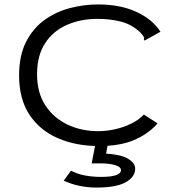

<svg xmlns="http://www.w3.org/2000/svg" viewBox="-20 -648 790 865"><path d="M427 10Q322 10 240.5 -25.5Q159 -61 112.5 -131.5Q66 -202 66 -308Q66 -398 97.5 -459.5Q129 -521 180.5 -558Q232 -595 295 -611.5Q358 -628 421 -628Q522 -628 594.5 -594.5Q667 -561 703 -505L640 -470L631 -465L628 -472Q630 -479 626 -485Q622 -491 611 -503Q572 -539 523.5 -551Q475 -563 418 -563Q345 -563 283 -536.5Q221 -510 184 -454.5Q147 -399 147 -313Q147 -230 184.5 -173Q222 -116 284.5 -86.5Q347 -57 423 -57Q460 -57 499.5 -66Q539 -75 573 -92Q607 -109 628 -132L690 -92Q645 -42 581.5 -16Q518 10 427 10ZM415 197Q335 197 267 166L300 121Q328 136 362.5 142.5Q397 149 435 149Q525 149 525 118Q525 104 499 96Q473 88 433 88H393L410 0H466L458 44Q524 48 556.5 67Q589 86 589 112Q589 149 546.5 173Q504 197 415 197Z"/></svg>

Font: Inconsolata ExtraExpanded
Style: Regular
Weight: 400
Width: 8
Monospace: yes
Designer: Raph Levien, Cyreal, Brenton Simpson
Foundry: Raph Levien, Cyreal, Google
Version: Version 3.001; ttfautohint (v1.8.2.53-6de2)